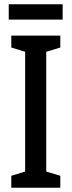

<svg xmlns="http://www.w3.org/2000/svg" viewBox="-20 -881 336 901"><path d="M274 -861H21V-789H274ZM263 0V-56L197 -76V-638L263 -658V-714H33V-658L98 -638V-76L33 -56V0Z"/></svg>

Font: Noto Sans Armenian ExtraCondensed Medium
Style: Regular
Weight: 500
Width: 2
Designer: Monotype Design Team
Foundry: Monotype Imaging Inc.
Version: Version 2.008